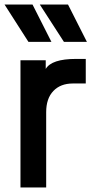

<svg xmlns="http://www.w3.org/2000/svg" viewBox="-43 -814 413 844"><path d="M47 -549H158V-511Q184 -555 291 -555H334V-447H277Q223 -447 191.5 -414Q160 -381 160 -321V10H47ZM132 -794H256L339 -630H238ZM100 -794 183 -630H82L-23 -794Z"/></svg>

Font: BLUETTI 2.0 Medium
Style: Italic
Weight: 500
Designer: Stijn de Vries
Foundry: tokotype
Version: Version 2.005;October 31, 2023;FontCreator 14.0.0.2814 64-bi